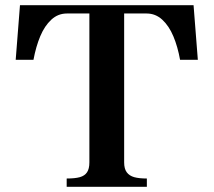

<svg xmlns="http://www.w3.org/2000/svg" viewBox="-20 -720 823 740"><path d="M324.5 -94V-700H458.5V-94Q458.5 -69.5 468.5 -56Q478.5 -42.5 497.2 -37.2Q516 -32 546 -32V0H237V-32Q269 -32 287.8 -37.2Q306.5 -42.5 315.5 -56Q324.5 -69.5 324.5 -94ZM57 -700H354V-668H238Q203.5 -668 177.8 -644.2Q152 -620.5 135.2 -580.5Q118.5 -540.5 109 -489.5H40.5ZM545 -668H429V-700H726L742.5 -489.5H674Q665 -540 648.2 -580Q631.5 -620 605.5 -644Q579.5 -668 545 -668Z"/></svg>

Font: Didactic
Style: Regular
Weight: 400
Designer: Tyler Finck
Foundry: Etcetera Type Co
Version: Version 3.007;FEAKit 1.0